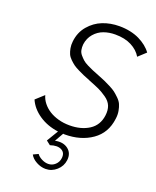

<svg xmlns="http://www.w3.org/2000/svg" viewBox="-181 -864 999 1227"><g transform="rotate(20 319.0 -250.5)"><path d="M321 10Q319 10 315.5 9.5Q312 9 311 9L277 69Q331 58 365 84.5Q399 111 393 159Q388 201 355.5 230Q323 259 281 259Q249 259 218 242Q187 225 174 200L208 184Q219 200 241.5 211.5Q264 223 286 223Q313 223 333 204.5Q353 186 356 159Q361 121 332 106Q303 91 256 107L228 85L275 7Q200 -3 144 -41Q88 -79 64 -134L119 -184Q126 -157 145 -133Q164 -109 191 -92Q218 -75 253.5 -65Q289 -55 330 -55Q408 -55 462 -89.5Q516 -124 525 -193Q530 -230 519 -258Q508 -286 477.5 -307Q447 -328 423 -339Q399 -350 353 -368Q352 -369 349 -370Q321 -381 307 -387Q293 -393 268.5 -405Q244 -417 231 -426.5Q218 -436 202 -451.5Q186 -467 179 -483Q172 -499 168 -520.5Q164 -542 167 -567Q174 -630 212 -674.5Q250 -719 302 -739.5Q354 -760 415 -760Q454 -760 489 -752.5Q524 -745 551.5 -731.5Q579 -718 601 -700.5Q623 -683 638 -662L587 -615Q564 -654 518.5 -677.5Q473 -701 408 -701Q366 -701 330 -688Q294 -675 268 -645Q242 -615 236 -572Q234 -551 237.5 -533.5Q241 -516 253 -502Q265 -488 277 -477Q289 -466 311 -455Q333 -444 348.5 -437.5Q364 -431 392 -420Q393 -419 397 -418Q427 -406 442 -399.5Q457 -393 483.5 -379.5Q510 -366 523.5 -355.5Q537 -345 555 -327.5Q573 -310 581 -292Q589 -274 593.5 -249Q598 -224 594 -196Q582 -96 506 -43Q430 10 321 10Z"/></g></svg>

Font: Orkney Light
Style: LightItalic
Weight: 300
Designer: Samuel Oakes and Alfredo Marco Pradil
Foundry: Alfredo Marco Pradil
Version: 1.0; ttfautohint (v1.5)